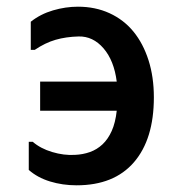

<svg xmlns="http://www.w3.org/2000/svg" viewBox="-20 -557 540 574"><path d="M440 -266Q440 -141 380.5 -72Q321 -3 209 -3Q167 -3 129.5 -14.5Q92 -26 66 -49V-133H78Q101 -113 136 -102.5Q171 -92 204 -94Q228 -95 249 -102.5Q270 -110 286.5 -125.5Q303 -141 314 -165.5Q325 -190 329 -226H100V-313H329Q321 -376 289.5 -412.5Q258 -449 215 -448Q177 -447 146 -438Q115 -429 84 -408H72V-492Q101 -515 138.5 -526Q176 -537 213 -537Q265 -537 307.5 -517.5Q350 -498 379 -462.5Q408 -427 424 -377Q440 -327 440 -266Z"/></svg>

Font: D2Coding
Style: Bold
Weight: 700
Monospace: yes
Designer: Yong-Rak Park; Jeong-Hwan Yoon; Sang-Min Lee;
Foundry: NHN Corporation
Version: Version 1.3.2; Build 20180524